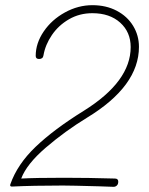

<svg xmlns="http://www.w3.org/2000/svg" viewBox="-20 -726 575 742"><path d="M437 -24Q437 -14 431.5 -9Q426 -4 419 -4Q408 -4 362 -6Q254 -9 223 -9Q107 -9 26 -5Q17 -5 20 -14Q47 -91 117.5 -158.5Q188 -226 304 -298Q485 -411 485 -544Q485 -602 444.5 -638.5Q404 -675 337 -675Q287 -675 246.5 -651.5Q206 -628 180.5 -590.5Q155 -553 148 -512Q146 -498 131 -498Q118 -498 118 -510Q118 -559 149 -604.5Q180 -650 231 -678Q282 -706 337 -706Q390 -706 431 -684.5Q472 -663 494.5 -626Q517 -589 517 -545Q517 -393 316 -271Q231 -219 157 -155.5Q83 -92 62 -36Q116 -39 228 -39Q322 -39 424 -36Q437 -36 437 -24Z"/></svg>

Font: Mali ExtraLight
Style: Italic
Weight: 275
Italic angle: -10°
Version: Version 1.000; ttfautohint (v1.6)